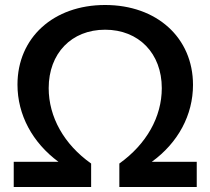

<svg xmlns="http://www.w3.org/2000/svg" viewBox="-20 -749 843 769"><path d="M35 0H345V-94C236 -171 175 -281 175 -396C175 -535 266 -630 401 -630C536 -630 628 -535 628 -396C628 -281 567 -172 458 -94V0H768V-101H588C693 -177 753 -288 753 -409C753 -598 608 -729 401 -729C194 -729 50 -598 50 -410C50 -289 110 -178 214 -101H35Z"/></svg>

Font: Uncut Sans Semibold
Style: Regular
Weight: 600
Designer: Kasper Nordkvist
Foundry: UNCUT.wtf
Version: Version 1.304;Glyphs 3.2 (3246)